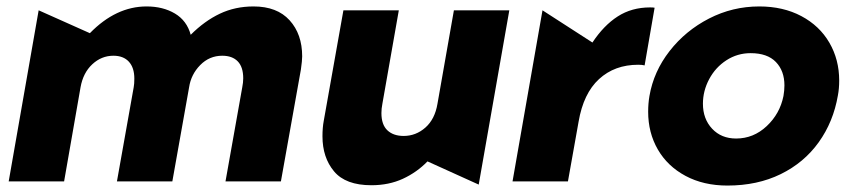

<svg xmlns="http://www.w3.org/2000/svg" viewBox="-20 -563 2651 596"><path d="M852 0 914 -347Q918 -375 918 -388Q918 -457 879 -500Q840 -543 767 -543Q710 -543 662.5 -520.5Q615 -498 572 -455Q560 -499 523 -521Q486 -543 435 -543Q340 -543 259 -460L100 -531L7 0H179L230 -292Q238 -337 266.5 -363.5Q295 -390 332 -390Q363 -390 380 -371.5Q397 -353 397 -319Q397 -302 395 -292L343 0H515L567 -292Q573 -332 601.5 -361Q630 -390 670 -390Q701 -390 718 -372.5Q735 -355 735 -320Q735 -307 732 -292L680 0Z M981 -140Q981 -74 1017 -31Q1053 12 1133 12Q1187 12 1230.5 -8Q1274 -28 1307 -62L1466 10L1561 -531H1389L1338 -241Q1330 -193 1300.5 -167Q1271 -141 1233 -141Q1201 -141 1182.5 -158.5Q1164 -176 1164 -212Q1164 -226 1167 -241L1218 -531H1046L985 -188Q981 -167 981 -140Z M1998 -540Q1941 -540 1897.5 -512Q1854 -484 1819 -431L1664 -531L1571 0H1743L1776 -185Q1791 -273 1839.5 -317.5Q1888 -362 1961 -362Q1973 -362 1981 -360L2012 -539Q2008 -540 1998 -540Z M2581 -267Q2585 -288 2585 -313Q2585 -378 2554.5 -430.5Q2524 -483 2467.5 -513Q2411 -543 2337 -543Q2254 -543 2181 -505.5Q2108 -468 2058.5 -404.5Q2009 -341 1996 -265Q1992 -242 1992 -216Q1992 -151 2022 -99Q2052 -47 2108 -17Q2164 13 2238 13Q2331 13 2403.5 -22.5Q2476 -58 2521.5 -121.5Q2567 -185 2581 -267ZM2415 -298Q2415 -282 2412 -265Q2401 -210 2360 -171.5Q2319 -133 2265 -133Q2219 -133 2190.5 -163.5Q2162 -194 2162 -241Q2162 -281 2181.5 -317.5Q2201 -354 2235 -376Q2269 -398 2310 -398Q2362 -398 2388.5 -370.5Q2415 -343 2415 -298Z"/></svg>

Font: Geom ExtraBold
Style: Bold Italic
Weight: 800
Italic angle: -10°
Version: Version 1.102